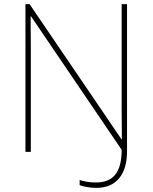

<svg xmlns="http://www.w3.org/2000/svg" viewBox="-20 -734 738 928"><path d="M365 161V136Q401 148 444 148Q507 148 537.5 109.5Q568 71 568 -10L130 -655H128Q129 -597 129 -502V0H103V-714H123L567 -61H569Q568 -111 568 -211V-714H594V-3Q594 81 556 127.5Q518 174 445 174Q423 174 400 170Q377 166 365 161Z"/></svg>

Font: Noto Sans UI Thin
Style: Regular
Weight: 250
Designer: Monotype Design Team
Foundry: Monotype Imaging Inc.
Version: Version 1.001